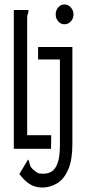

<svg xmlns="http://www.w3.org/2000/svg" viewBox="-20 -668 390 862"><path d="M269 -559Q253 -559 241.5 -572Q230 -585 230 -603Q230 -622 241.5 -635Q253 -648 269 -648Q286 -648 298 -634.5Q310 -621 310 -603Q310 -585 298 -572Q286 -559 269 -559ZM42 0V-623H108Q108 -613 105 -605.5Q102 -598 102 -589V-61H210L209 0ZM171 174Q136 174 111 157Q86 140 67 113L106 48Q111 55 112 63Q113 71 118 80.5Q123 90 141 103Q150 110 157.5 111Q165 112 175 112Q194 112 211 102.5Q228 93 238.5 65Q249 37 249 -18V-401H151V-457H305V-22Q305 49 287 91.5Q269 134 239 153.5Q209 173 171 174Z"/></svg>

Font: Inconsolata ExtraCondensed
Style: Regular
Weight: 400
Width: 2
Monospace: yes
Designer: Raph Levien, Cyreal, Brenton Simpson
Foundry: Raph Levien, Cyreal, Google
Version: Version 3.001; ttfautohint (v1.8.2.53-6de2)